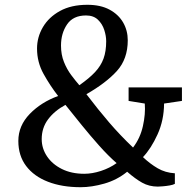

<svg xmlns="http://www.w3.org/2000/svg" viewBox="-20 -772 800 801"><path d="M739 -407.5V-351L664.5 -340Q664 -270 637.2 -211.2Q610.5 -152.5 576.5 -116.5Q606 -88.5 637.8 -70Q669.5 -51.5 709.5 -49V-5Q702.5 -1 688.5 1.5Q674.5 4 660.2 5.2Q646 6.5 638.5 6.5Q602 6.5 572.8 -10Q543.5 -26.5 510.5 -55.5Q468 -21 415.2 -6Q362.5 9 316.5 9Q238.5 9 180 -13.8Q121.5 -36.5 89 -79.5Q56.5 -122.5 56.5 -184Q56.5 -247.5 104.2 -296.8Q152 -346 222.5 -371.5Q189 -414.5 161.8 -463.5Q134.5 -512.5 134.5 -569.5Q134.5 -617 159 -658.8Q183.5 -700.5 230.2 -726.2Q277 -752 344.5 -752Q399.5 -752 437 -731.8Q474.5 -711.5 493.8 -678Q513 -644.5 513 -604Q513 -526 467.8 -476Q422.5 -426 340.5 -379Q390 -314 435.5 -261Q481 -208 535 -156.5Q565 -195.5 576.2 -246Q587.5 -296.5 584 -340L516.5 -351V-407.5ZM234.5 -582Q234.5 -544 246.8 -513.5Q259 -483 277 -459Q295 -435 311 -416.5Q352 -445 376.5 -471.2Q401 -497.5 412 -527.8Q423 -558 423 -600Q423 -622 415 -647Q407 -672 388.5 -689.8Q370 -707.5 339 -707.5Q285 -707.5 259.8 -670.2Q234.5 -633 234.5 -582ZM331.5 -47Q365 -47 401.5 -59Q438 -71 466.5 -91.5Q431.5 -122 394.2 -163.8Q357 -205.5 320.8 -250.2Q284.5 -295 253 -334.5Q207 -309.5 180.5 -274Q154 -238.5 154 -191.5Q154 -153 176 -120Q198 -87 238 -67Q278 -47 331.5 -47Z"/></svg>

Font: Merriweather
Style: Regular
Weight: 400
Designer: Eben Sorkin
Foundry: Eben Sorkin
Version: Version 2.100; ttfautohint (v1.7.19-72a1) -l 8 -r 50 -G 200 